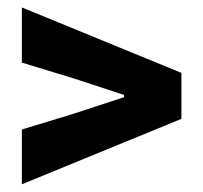

<svg xmlns="http://www.w3.org/2000/svg" viewBox="-20 -636 540 510"><path d="M38.1 -146.5V-292L175.8 -334L309.6 -377.9V-383.8L175.8 -427.7L38.1 -469.7V-616.2L461.9 -442.4V-320.3Z"/></svg>

Font: Gen Shin Gothic Monospace Heavy
Style: Bold
Weight: 800
Designer: [Source Han Sans]
Ryoko NISHIZUKA  (kana & ideographs); Paul D. Hunt (Latin, Greek & Cyrillic); Wenlong ZHANG  (bopomofo
Version: Version 1.002.20150607